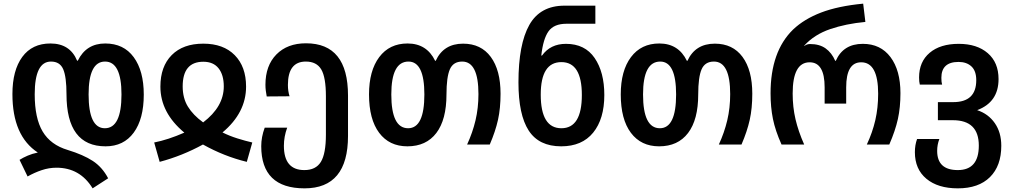

<svg xmlns="http://www.w3.org/2000/svg" viewBox="-20 -791 5545 1051"><path d="M487 240 572 185Q540 124 488 90Q436 56 351 30Q257 2 213.5 -71Q170 -144 170 -275Q170 -454 259 -454Q308 -454 326 -412Q344 -370 344 -275Q344 10 558 10Q657 10 712 -65Q767 -140 767 -273Q767 -403 712 -478Q657 -553 556 -553Q452 -553 406 -459H402Q363 -553 256 -553Q156 -553 102 -479.5Q48 -406 48 -276Q48 -47 187 44Q157 50 131.5 61Q106 72 87 84L131 175Q168 154 208 140.5Q248 127 289 127Q418 127 487 240ZM554 -89Q465 -89 465 -274Q465 -454 555 -454Q645 -454 645 -274Q645 -89 554 -89Z M854 95Q978 62 1091 0Q1207 65 1331 95L1361 -11Q1322 -20 1279 -33.5Q1236 -47 1198 -66Q1327 -174 1327 -317Q1327 -426 1265 -489Q1203 -552 1093 -552Q982 -552 920 -489.5Q858 -427 858 -317Q858 -174 989 -65Q900 -26 824 -11ZM1092 -121Q1037 -161 1008.5 -207.5Q980 -254 980 -318Q980 -453 1093 -453Q1148 -453 1176.5 -417Q1205 -381 1205 -318Q1205 -207 1092 -121Z M1647 240Q1885 240 1885 -47V-268Q1885 -554 1655 -554Q1553 -554 1493 -493Q1433 -432 1433 -327Q1433 -310 1435 -294.5Q1437 -279 1440 -263L1565 -264Q1556 -292 1556 -326Q1556 -454 1654 -454Q1713 -454 1738.5 -411Q1764 -368 1764 -264V-54Q1764 50 1736.5 95Q1709 140 1646 140Q1534 140 1534 7Q1534 -43 1552 -92H1429Q1410 -41 1410 9Q1410 240 1647 240Z M2210 10Q2313 10 2368.5 -63Q2424 -136 2424 -274Q2424 -369 2442.5 -411.5Q2461 -454 2510 -454Q2599 -454 2599 -276Q2599 -200 2583 -132.5Q2567 -65 2537 0H2661Q2692 -72 2706 -135Q2720 -198 2720 -278Q2720 -407 2666.5 -479.5Q2613 -552 2515 -552Q2408 -552 2365 -458H2362Q2316 -553 2211 -553Q2112 -553 2056 -478.5Q2000 -404 2000 -274Q2000 -138 2055.5 -64Q2111 10 2210 10ZM2214 -89Q2122 -89 2122 -274Q2122 -454 2216 -454Q2303 -454 2303 -274Q2303 -89 2214 -89Z M3052 10Q3166 10 3227 -65Q3288 -140 3288 -271Q3288 -396 3235 -473.5Q3182 -551 3078 -551Q2993 -551 2947 -487H2943Q2953 -578 2982.5 -619.5Q3012 -661 3081 -661H3239V-760H3070Q2937 -760 2877.5 -654.5Q2818 -549 2818 -340Q2818 -163 2874 -76.5Q2930 10 3052 10ZM3053 -89Q2940 -89 2940 -273Q2940 -451 3053 -451Q3165 -451 3165 -271Q3165 -89 3053 -89Z M3588 10Q3691 10 3746.5 -63Q3802 -136 3802 -274Q3802 -369 3820.5 -411.5Q3839 -454 3888 -454Q3977 -454 3977 -276Q3977 -200 3961 -132.5Q3945 -65 3915 0H4039Q4070 -72 4084 -135Q4098 -198 4098 -278Q4098 -407 4044.5 -479.5Q3991 -552 3893 -552Q3786 -552 3743 -458H3740Q3694 -553 3589 -553Q3490 -553 3434 -478.5Q3378 -404 3378 -274Q3378 -138 3433.5 -64Q3489 10 3588 10ZM3592 -89Q3500 -89 3500 -274Q3500 -454 3594 -454Q3681 -454 3681 -274Q3681 -89 3592 -89Z M4258 0H4382Q4350 -72 4334.5 -138.5Q4319 -205 4319 -279Q4319 -450 4412 -450Q4494 -450 4494 -313V-224H4612V-313Q4612 -450 4694 -450Q4787 -450 4787 -278Q4787 -201 4771.5 -133.5Q4756 -66 4725 0H4848Q4881 -76 4895 -139.5Q4909 -203 4909 -281Q4909 -406 4854.5 -478.5Q4800 -551 4703 -551Q4596 -551 4555 -458H4552Q4533 -502 4499.5 -526Q4466 -550 4414 -550Q4396 -550 4383 -539V-542Q4438 -602 4524 -631.5Q4610 -661 4717 -671L4705 -771Q4568 -758 4475 -722.5Q4382 -687 4321 -629Q4198 -509 4198 -280Q4198 -204 4211 -140Q4224 -76 4258 0Z M5223 240Q5337 240 5399 178.5Q5461 117 5461 7Q5461 -66 5425.5 -117Q5390 -168 5329 -188Q5446 -232 5446 -358Q5446 -449 5387 -500Q5328 -551 5228 -551Q5127 -551 5069 -502Q5011 -453 5011 -367Q5011 -343 5015 -328H5137Q5133 -341 5133 -365Q5133 -452 5227 -452Q5271 -452 5297.5 -427.5Q5324 -403 5324 -352Q5324 -232 5198 -232H5114V-133H5196Q5338 -133 5338 6Q5338 140 5223 140Q5110 140 5110 35Q5110 1 5122 -30H5000Q4988 3 4988 42Q4988 135 5051 187.5Q5114 240 5223 240Z"/></svg>

Font: Noto Sans Georgian SemiCondensed Semi
Style: Regular
Weight: 600
Width: 4
Designer: Monotype Design Team
Foundry: Monotype Imaging Inc.
Version: Version 1.901